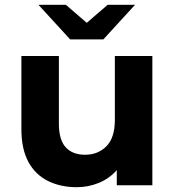

<svg xmlns="http://www.w3.org/2000/svg" viewBox="-20 -771 727 799"><path d="M299 8Q232 8 179.5 -18Q127 -44 98 -97.5Q69 -151 69 -234V-538H225V-257Q225 -189 253.5 -158Q282 -127 334 -127Q388 -127 423 -162.5Q458 -198 458 -272V-538H614V0H466V-63Q435 -28 391.5 -10Q348 8 299 8ZM272 -607 140 -751H254L341 -676L428 -751H542L410 -607Z"/></svg>

Font: Montserrat
Style: Bold
Weight: 700
Designer: Julieta Ulanovsky
Foundry: Julieta Ulanovsky
Version: Version 9.000; ttfautohint (v1.8.4.7-5d5b)